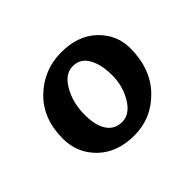

<svg xmlns="http://www.w3.org/2000/svg" viewBox="-75 -791 433 433"><g transform="rotate(-45 141.0 -575.0)"><path d="M272 -596Q272 -530 233 -490Q194 -450 139.5 -450Q85 -450 52.5 -481.5Q20 -513 20 -559Q20 -623 59.5 -661Q99 -699 153.5 -699.5Q208 -700 240 -669.5Q272 -639 272 -596ZM188 -637Q176 -659 151.5 -659Q127 -659 110.5 -631Q94 -603 93 -567Q92 -531 104.5 -511Q117 -491 141.5 -491Q166 -491 183 -519Q200 -547 200 -581.5Q200 -616 188 -637Z"/></g></svg>

Font: Lily Script One
Style: Regular
Weight: 400
Designer: Julia Petretta
Foundry: Julia Petretta
Version: Version 1.002;PS 001.001;hotconv 1.0.70;makeotf.lib2.5.58329